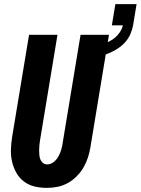

<svg xmlns="http://www.w3.org/2000/svg" viewBox="-20 -904 683 932"><path d="M207 8Q176 8 147 1Q118 -6 95.5 -23.5Q73 -41 59 -66Q45 -91 38.5 -119.5Q32 -148 33 -178.5Q34 -209 39 -240L121 -735H259L174 -221Q172 -209 171 -197.5Q170 -186 170 -174.5Q170 -163 171 -151.5Q172 -140 176 -130Q180 -120 188.5 -113Q197 -106 209 -106Q226 -106 240.5 -117.5Q255 -129 263.5 -144.5Q272 -160 277 -176.5Q282 -193 284 -209L371 -735H509L419 -190Q415 -165 407 -140Q399 -115 385.5 -91.5Q372 -68 352 -48Q332 -28 308 -15Q284 -2 258.5 3Q233 8 207 8ZM422 -621 412 -675Q429 -677 445.5 -680.5Q462 -684 478 -689.5Q494 -695 509.5 -702.5Q525 -710 538.5 -721.5Q552 -733 562 -748Q572 -763 576 -779V-781H523L540 -884H643L626 -781Q622 -759 612.5 -737.5Q603 -716 587 -698.5Q571 -681 551 -668Q531 -655 509.5 -646Q488 -637 466 -631Q444 -625 422 -621Z"/></svg>

Font: Iosevka SS04 Heavy
Style: Italic
Weight: 900
Italic angle: -9°
Monospace: yes
Designer: Belleve Invis
Foundry: Belleve Invis
Version: Version 19.0.0; ttfautohint (v1.8.4)